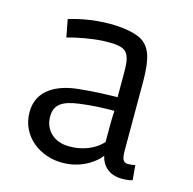

<svg xmlns="http://www.w3.org/2000/svg" viewBox="-90 -662 764 762"><g transform="rotate(15 292.0 -281.0)"><path d="M52.7 -151.4C52.7 -50.8 139.6 11.2 232.4 9.8C315.9 8.8 369.1 -38.6 383.8 -60.1C392.1 -21.5 421.4 9.8 474.1 9.8C491.2 9.8 504.4 8.8 518.1 4.4L512.7 -56.2C487.8 -51.8 474.1 -49.8 465.3 -60.1C456.1 -70.3 457 -93.8 457 -126.5V-389.2C456.1 -478 442.9 -526.4 396.5 -550.3C366.7 -564.9 318.8 -571.8 271.5 -571.8C205.6 -571.8 149.9 -560.5 103.5 -546.9L117.2 -474.6C158.2 -486.3 215.3 -497.1 265.1 -499.5C301.3 -500.5 335 -499.5 352.1 -486.3C375 -467.8 375 -431.6 375 -386.2V-298.3C320.3 -297.4 272.9 -295.4 222.2 -290C135.3 -282.7 52.7 -245.1 52.7 -151.4ZM136.2 -155.3C136.2 -205.6 168.9 -225.1 234.9 -233.9C283.2 -240.7 331.5 -242.7 377 -242.7C377 -242.7 375 -219.2 375 -178.7V-114.3C341.8 -76.7 287.6 -58.6 237.8 -60.1C178.7 -60.1 136.2 -98.1 136.2 -155.3Z"/></g></svg>

Font: Duru Sans
Style: Regular
Weight: 400
Designer: Onur Yazıcıgil
Foundry: Onur Yazıcıgil
Version: Version 1.002